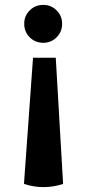

<svg xmlns="http://www.w3.org/2000/svg" viewBox="-20 -552 356 785"><path d="M78 200Q118 213 158 213Q198 213 238 200L208 -316H115ZM157 -532Q189 -532 211.5 -509.5Q234 -487 234 -455Q234 -422 211.5 -399.5Q189 -377 157 -377Q124 -377 101.5 -399.5Q79 -422 79 -455Q79 -487 101.5 -509.5Q124 -532 157 -532Z"/></svg>

Font: Arima Thin
Style: Regular
Weight: 100
Designer: Joana Correia and Natanael Gama
Foundry: NDISCOVER
Version: Version 1.101;gftools[0.9.23]